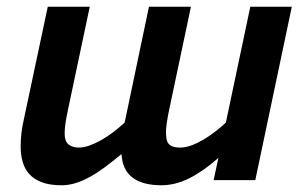

<svg xmlns="http://www.w3.org/2000/svg" viewBox="-20 -532 897 567"><path d="M245.1 -512.2 181.2 -210Q175.8 -185.1 173.3 -167.5Q170.9 -149.9 170.9 -137.2Q170.9 -115.2 182.1 -105.7Q193.4 -96.2 212.9 -96.2Q227.1 -96.2 243.7 -102.1Q260.3 -107.9 277.8 -117.7Q295.4 -127.4 313.2 -140.9Q331.1 -154.3 348.1 -169.9L419.9 -512.2H543.9L480 -210Q474.6 -185.1 472.4 -168Q470.2 -150.9 470.2 -144Q470.2 -132.8 471.4 -123.8Q472.7 -114.7 477.1 -108.6Q481.4 -102.5 489.7 -99.4Q498 -96.2 512.2 -96.2Q527.3 -96.2 544.9 -102.5Q562.5 -108.9 580.3 -119.4Q598.1 -129.9 615.2 -143.1Q632.3 -156.2 647 -169.9L719.2 -512.2H841.8L733.9 0H610.8L625 -65.9Q582.5 -27.8 540.5 -6.3Q498.5 15.1 456.1 15.1Q401.4 15.1 371.3 -7.6Q341.3 -30.3 338.9 -77.1Q312.5 -55.2 289.1 -37.8Q265.6 -20.5 244.1 -8.8Q222.7 2.9 202.4 9Q182.1 15.1 162.1 15.1Q127 15.1 103.8 6.3Q80.6 -2.4 66.7 -17.8Q52.7 -33.2 46.9 -54.2Q41 -75.2 41 -100.1Q41 -118.2 43.2 -138.2Q45.4 -158.2 50.8 -181.2L121.1 -512.2Z"/></svg>

Font: Lorenzo Sans
Style: Bold Italic
Weight: 700
Italic angle: -12°
Foundry: Intel Corporation
Version: Version 1.00; ttfautohint (v1.5)